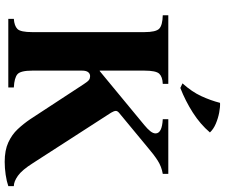

<svg xmlns="http://www.w3.org/2000/svg" viewBox="-88 -832 935 798"><g transform="rotate(90 379.0 -432.5)"><path d="M652 15Q604 15 571.5 0Q539 -15 516.5 -39Q494 -63 475 -91L329 -314Q318 -331 311.5 -335.5Q305 -340 296 -340Q286 -340 279.5 -332Q273 -324 273 -306V-100Q273 -51 288 -38Q303 -25 343 -23V0H58V-23Q87 -25 100 -38Q113 -51 113 -100V-565Q113 -614 98.5 -627.5Q84 -641 43 -642V-665H328V-642Q299 -641 286 -627.5Q273 -614 273 -565V-380H275L499 -565Q516 -579 525 -590.5Q534 -602 534 -612Q534 -639 475 -642V-665H702V-642Q672 -637 647 -621Q622 -605 593 -580L448 -460Q440 -453 440.5 -446Q441 -439 448 -427L657 -103Q686 -57 710 -40Q734 -23 753 -23V0Q733 7 705.5 11Q678 15 652 15ZM407 -880Q424 -881 447.5 -876.5Q471 -872 493.5 -862.5Q516 -853 530 -838Q496 -798 447.5 -767Q399 -736 345 -715L326 -724Q361 -763 379 -802Q397 -841 407 -880Z"/></g></svg>

Font: Bona Nova
Style: Bold
Weight: 700
Designer: Mateusz Machalski
Foundry: Capitalics
Version: Version 4.001; ttfautohint (v1.8.3)